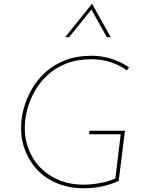

<svg xmlns="http://www.w3.org/2000/svg" viewBox="-20 -1005 780 1037"><path d="M621 -28Q596 -16 564.5 -6.5Q533 3 499 7.5Q465 12 433 12Q380 12 334 0Q288 -12 250.5 -33.5Q213 -55 183.5 -85.5Q154 -116 134 -153Q114 -190 103.5 -232Q93 -274 94 -319Q94 -366 108 -418.5Q122 -471 150.5 -521.5Q179 -572 224 -613.5Q269 -655 332 -679.5Q395 -704 478 -704Q534 -703 584.5 -686.5Q635 -670 677 -641L665 -625Q627 -653 578 -669Q529 -685 476 -685Q396 -685 336 -661Q276 -637 234 -597Q192 -557 165.5 -508.5Q139 -460 126.5 -411Q114 -362 114 -319Q113 -270 126 -225Q139 -180 164 -142Q189 -104 225.5 -75Q262 -46 308.5 -28.5Q355 -11 411 -8Q457 -6 510 -14.5Q563 -23 603 -41L632 -280H461L464 -299H655ZM557 -804 470 -960H479L353 -804H332L477 -985L578 -804Z"/></svg>

Font: Josefin Sans Thin Thin
Style: Italic
Weight: 250
Italic angle: -7°
Version: Version 2.000